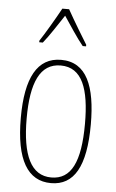

<svg xmlns="http://www.w3.org/2000/svg" viewBox="-55 -801 512 849"><g transform="rotate(5 201.5 -376.5)"><path d="M217 -763H187C163 -719 119 -644 98 -613V-606H114C141 -639 177 -696 202 -733C229 -693 263 -640 291 -606H306V-613C294 -632 243 -716 217 -763ZM357 -264C357 -433 315 -537 202 -537C96 -537 46 -444 46 -266C46 -80 100 10 204 10C306 10 357 -77 357 -264ZM72 -266C72 -424 110 -512 202 -512C298 -512 331 -418 331 -265C331 -94 291 -15 203 -15C113 -15 72 -102 72 -266Z"/></g></svg>

Font: Noto Sans Kannada ExtraCondensed Thin
Style: Regular
Weight: 100
Width: 2
Designer: Jelle Bosma - Monotype Design Team
Foundry: Monotype Imaging Inc.
Version: Version 2.005